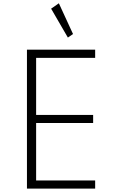

<svg xmlns="http://www.w3.org/2000/svg" viewBox="-20 -1120 673 1140"><path d="M140 0H545V-48.5H194.5V-389.5H533V-437.5H194.5V-776.5H545V-825H140ZM383 -897 413.5 -918 329.5 -1100.5 283.5 -1068.5Z"/></svg>

Font: Spartan Light
Style: Regular
Weight: 300
Designer: Matt Bailey, Mirko Velimirovic
Foundry: Matt Bailey
Version: Version 1.003; ttfautohint (v1.8.3)